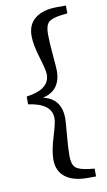

<svg xmlns="http://www.w3.org/2000/svg" viewBox="-96 -761 537 967"><g transform="rotate(-10 172.0 -278.0)"><path d="M314 -675 287 -672Q235 -666 217.5 -649.5Q200 -633 200 -590Q200 -548 206 -482.5Q212 -417 212 -401Q212 -298 119 -278Q212 -258 212 -155Q212 -140 206 -74Q200 -8 200 34Q200 77 217.5 93.5Q235 110 287 116L314 119V159H269Q197 159 157 128Q117 97 117 38Q117 -7 138 -75Q159 -143 159 -166Q159 -242 40 -258V-298Q159 -314 159 -390Q159 -413 138 -481Q117 -549 117 -594Q117 -653 157 -684Q197 -715 269 -715H314Z"/></g></svg>

Font: TypoPRO Source Serif Pro
Style: Regular
Weight: 400
Designer: Frank Grießhammer
Foundry: Adobe Systems Incorporated
Version: Version 1.017;PS 1.0;hotconv 1.0.79;makeotf.lib2.5.61930